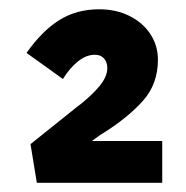

<svg xmlns="http://www.w3.org/2000/svg" viewBox="-20 -816 405 418"><path d="M46.4 -502.2 149 -584.4 153.4 -587.6Q180.2 -608.6 196.9 -628.9Q213.6 -649.2 213.6 -667.8Q213.6 -680.8 206.4 -688.8Q199.2 -696.8 186.4 -696.8Q167.8 -696.8 149.7 -682.3Q131.6 -667.8 117 -644L37.8 -700.8Q71.4 -748.6 109.1 -772.2Q146.8 -795.8 195.8 -795.8Q233.2 -795.8 262.4 -781Q291.6 -766.2 307.7 -741.3Q323.8 -716.4 323.8 -686.2Q323.8 -633.8 292.3 -597.8Q260.8 -561.8 206 -527L198.4 -522.4L145.2 -483.2L146.8 -509H333.2V-418H60.2Z"/></svg>

Font: Easer Grotesk Variable
Style: Regular
Weight: 400
Designer: Boardeaser, Bonnie Shaver-Troup, Thomas Jockin
Foundry: Lexend
Version: Version 1.001;Glyphs 3.1.2 (3151)